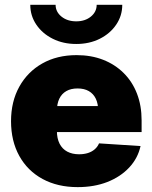

<svg xmlns="http://www.w3.org/2000/svg" viewBox="-20 -768 633 799"><path d="M303.2 10.7Q219.7 10.7 157.2 -23.2Q94.7 -57.1 60.3 -119.1Q25.9 -181.2 25.9 -263.7Q25.9 -345.2 60.3 -407.2Q94.7 -469.2 156 -503.9Q217.3 -538.6 298.8 -538.6Q359.4 -538.6 408.9 -519.3Q458.5 -500 494.6 -464.1Q530.8 -428.2 550 -378.4Q569.3 -328.6 569.3 -267.1V-218.3H85V-326.7H479.5L388.7 -306.2Q388.7 -336.4 378.7 -357.2Q368.7 -377.9 349.6 -388.9Q330.6 -399.9 302.7 -399.9Q274.9 -399.9 255.9 -388.9Q236.8 -377.9 226.8 -357.2Q216.8 -336.4 216.8 -306.2V-223.6Q216.8 -191.9 228 -169.9Q239.3 -147.9 260 -137Q280.8 -126 309.1 -126Q329.6 -126 346.2 -131.3Q362.8 -136.7 374.5 -147Q386.2 -157.2 392.1 -171.4L564.9 -160.2Q553.7 -109.4 517.6 -70.8Q481.4 -32.2 426.8 -10.7Q372.1 10.7 303.2 10.7ZM297.4 -585Q242.7 -585 199.5 -606.7Q156.2 -628.4 131.1 -665.5Q106 -702.6 106 -748H211.4Q211.4 -718.8 235.8 -699Q260.3 -679.2 297.4 -679.2Q334 -679.2 358.2 -699Q382.3 -718.8 382.3 -748H488.8Q488.8 -702.6 463.6 -665.5Q438.5 -628.4 395.3 -606.7Q352.1 -585 297.4 -585Z"/></svg>

Font: Inter 24pt Black
Style: Regular
Weight: 900
Designer: Rasmus Andersson
Foundry: rsms
Version: Version 4.001;git-66647c0bb